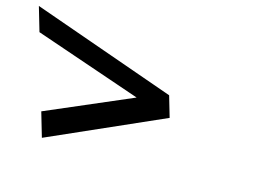

<svg xmlns="http://www.w3.org/2000/svg" viewBox="-237 -724 1052 778"><g transform="rotate(15 289.5 -335.5)"><path d="M317.4 -336 -41.3 -182 -11.2 -79 468 -291 442.3 -379 -161.2 -592 -131.4 -490Z"/></g></svg>

Font: Din Kursivschrift
Style: BreitLeft
Weight: 400
Version: Version 1.089